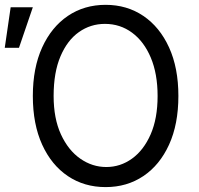

<svg xmlns="http://www.w3.org/2000/svg" viewBox="-65 -757 814 787"><path d="M666.2 -363.6Q666.2 -247.9 628 -164.1Q589.8 -80.3 522.5 -35.2Q455.3 9.9 367.9 9.9Q280.5 9.9 213.2 -35.2Q146 -80.3 107.8 -164.1Q69.6 -247.9 69.6 -363.6Q69.6 -478.7 107.8 -562.5Q146 -646.3 213.2 -691.8Q280.5 -737.2 367.9 -737.2Q455.3 -737.2 522.5 -691.8Q589.8 -646.3 628 -562.5Q666.2 -478.7 666.2 -363.6ZM581 -363.6Q581 -454.5 553.1 -520.8Q525.2 -587 476.4 -623Q427.6 -659.1 365.1 -659.1Q306.1 -659.1 258.5 -625.5Q210.9 -592 182.9 -526.1Q154.8 -460.2 154.8 -363.6Q154.8 -271.3 184.8 -206.1Q214.8 -141 264 -106.7Q313.2 -72.4 370.7 -72.4Q428.3 -72.4 476 -106.7Q523.8 -141 552.4 -206.1Q581 -271.3 581 -363.6ZM-45.5 -561.1 -21.3 -727.3H69.6L12.8 -561.1Z"/></svg>

Font: Interface
Style: Regular
Weight: 400
Designer: Rasmus Andersson
Foundry: rsms
Version: Version 1.8